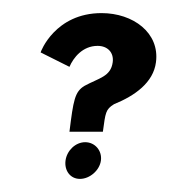

<svg xmlns="http://www.w3.org/2000/svg" viewBox="-20 -273 259 293"><path d="M154 -114C186 -127 214 -147 218 -178C224 -223 183 -253 135 -253C64 -253 42 -194 42 -193L86 -171C92 -185 106 -203 129 -203C144 -203 154 -193 152 -178C149 -156 131 -154 109 -142C94 -133 92 -120 86 -72H137C141 -101 141 -106 154 -114ZM80 -28C78 -13 87 0 102 0C117 0 132 -13 134 -28C136 -43 125 -56 110 -56C95 -56 82 -43 80 -28Z"/></svg>

Font: Hussar Tani
Style: DwaKurs
Weight: 700
Foundry: Cannot Into Space Fonts
Version: Version 0.92